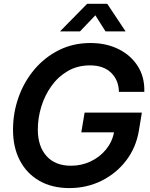

<svg xmlns="http://www.w3.org/2000/svg" viewBox="-20 -962 774 994"><path d="M338.9 11.7Q249.5 11.7 183.8 -25.9Q118.2 -63.5 82.8 -131.3Q47.4 -199.2 47.4 -290Q47.4 -378.4 76.2 -459Q105 -539.6 158.4 -602.8Q211.9 -666 285.4 -702.6Q358.9 -739.3 448.2 -739.3Q529.8 -739.3 593.5 -707.8Q657.2 -676.3 693.4 -619.4Q729.5 -562.5 727.1 -486.3H595.7Q594.2 -547.9 554.9 -585.7Q515.6 -623.5 445.8 -623.5Q381.8 -623.5 331.5 -594.5Q281.2 -565.4 246.6 -517.1Q211.9 -468.8 193.8 -409.9Q175.8 -351.1 175.8 -291.5Q175.8 -204.6 220.7 -154.3Q265.6 -104 347.2 -104Q401.9 -104 449 -126.2Q496.1 -148.4 528.3 -187.5Q560.5 -226.6 570.3 -276.9H400.9L418 -378.9H714.4L699.2 -286.6Q684.6 -198.2 633.3 -131.1Q582 -64 505.6 -26.1Q429.2 11.7 338.9 11.7ZM394 -799.3H291V-799.8L431.2 -942.4H535.2L629.9 -799.8V-799.3H526.4L473.6 -882.8Z"/></svg>

Font: Inter Display SemiBold
Style: Italic
Weight: 600
Italic angle: -9.39999°
Designer: Rasmus Andersson
Foundry: rsms
Version: Version 4.000;git-a52131595